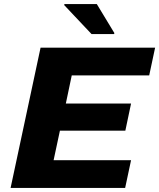

<svg xmlns="http://www.w3.org/2000/svg" viewBox="-20 -922 781 942"><path d="M32 0 179 -688H741L712 -552H332L303 -414H623L595 -281H274L243 -136H623L594 0ZM429 -755 295 -897 296 -902H455L541 -760L540 -755Z"/></svg>

Font: Saira Thin Expanded
Style: Bold Italic
Weight: 700
Width: 7
Italic angle: -12°
Version: Version 1.101